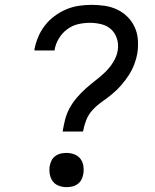

<svg xmlns="http://www.w3.org/2000/svg" viewBox="-20 -763 640 791"><path d="M238 -221Q242 -245 248 -269.5Q254 -294 266.5 -317Q279 -340 296 -360Q313 -380 333 -398Q353 -416 374 -432Q395 -448 414 -466.5Q433 -485 447 -508Q461 -531 465 -555Q469 -580 462 -603Q455 -626 438.5 -641.5Q422 -657 398.5 -663Q375 -669 350 -669Q326 -669 302 -663.5Q278 -658 257 -642.5Q236 -627 222.5 -604.5Q209 -582 205 -558V-555H122V-560Q127 -586 137.5 -611Q148 -636 165 -658Q182 -680 205 -697Q228 -714 253 -724.5Q278 -735 304.5 -739Q331 -743 357 -743Q385 -743 412 -739Q439 -735 463 -723.5Q487 -712 505.5 -693.5Q524 -675 535 -651Q546 -627 548 -599.5Q550 -572 546 -544Q542 -521 533 -497.5Q524 -474 510 -452.5Q496 -431 479 -411.5Q462 -392 442 -375.5Q422 -359 400.5 -344Q379 -329 361.5 -310Q344 -291 335 -267.5Q326 -244 322 -221ZM254 8Q237 8 221.5 2Q206 -4 197 -16.5Q188 -29 185 -46Q182 -63 185 -80Q187 -91 192.5 -102Q198 -113 208.5 -120.5Q219 -128 231 -130.5Q243 -133 254 -133Q271 -133 286.5 -127Q302 -121 311.5 -108.5Q321 -96 323.5 -79Q326 -62 323 -45Q321 -34 315.5 -23Q310 -12 299.5 -4.5Q289 3 277 5.5Q265 8 254 8Z"/></svg>

Font: Iosevka Aile Oblique
Style: Regular
Weight: 400
Italic angle: -9°
Designer: Belleve Invis
Foundry: Belleve Invis
Version: Version 31.1.0; ttfautohint (v1.8.4)